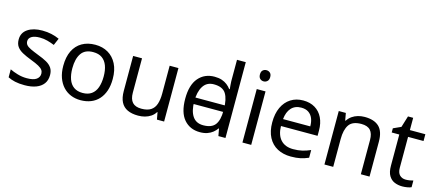

<svg xmlns="http://www.w3.org/2000/svg" viewBox="-54 -1304 4226 1859"><g transform="rotate(15 2059.0 -375.0)"><path d="M434 -148Q434 -96 408 -61Q382 -26 334 -8Q286 10 220 10Q164 10 123.5 1Q83 -8 52 -24V-104Q84 -88 129.5 -74.5Q175 -61 222 -61Q289 -61 319 -82.5Q349 -104 349 -140Q349 -160 338 -176Q327 -192 298.5 -208Q270 -224 217 -244Q165 -264 128 -284Q91 -304 71 -332Q51 -360 51 -404Q51 -472 106.5 -509Q162 -546 252 -546Q301 -546 343.5 -536.5Q386 -527 423 -510L393 -440Q359 -454 322 -464Q285 -474 246 -474Q192 -474 163.5 -456.5Q135 -439 135 -409Q135 -387 148 -371.5Q161 -356 191.5 -341.5Q222 -327 273 -307Q324 -288 360 -268Q396 -248 415 -219.5Q434 -191 434 -148Z M1030 -269Q1030 -202 1012.5 -150.5Q995 -99 962.5 -63Q930 -27 883.5 -8.5Q837 10 780 10Q727 10 682 -8.5Q637 -27 604 -63Q571 -99 552.5 -150.5Q534 -202 534 -269Q534 -358 564 -419.5Q594 -481 650 -513.5Q706 -546 783 -546Q856 -546 911.5 -513.5Q967 -481 998.5 -419.5Q1030 -358 1030 -269ZM625 -269Q625 -206 641.5 -159.5Q658 -113 693 -88Q728 -63 782 -63Q836 -63 871 -88Q906 -113 922.5 -159.5Q939 -206 939 -269Q939 -333 922 -378Q905 -423 870.5 -447.5Q836 -472 781 -472Q699 -472 662 -418Q625 -364 625 -269Z M1617 -536V0H1545L1532 -71H1528Q1511 -43 1484 -25Q1457 -7 1425 1.5Q1393 10 1358 10Q1294 10 1250.5 -10.5Q1207 -31 1185 -74Q1163 -117 1163 -185V-536H1252V-191Q1252 -127 1281 -95Q1310 -63 1371 -63Q1431 -63 1465.5 -85.5Q1500 -108 1514.5 -151.5Q1529 -195 1529 -257V-536Z M1806 -238V-303H2182V-238ZM1977 10Q1877 10 1817 -59.5Q1757 -129 1757 -267Q1757 -405 1817.5 -475.5Q1878 -546 1978 -546Q2020 -546 2051 -535.5Q2082 -525 2105 -507Q2128 -489 2144 -467H2150Q2149 -480 2146.5 -505.5Q2144 -531 2144 -546V-760H2232V0H2161L2148 -72H2144Q2128 -49 2105 -30.5Q2082 -12 2050.5 -1Q2019 10 1977 10ZM1991 -63Q2076 -63 2110.5 -109.5Q2145 -156 2145 -250V-266Q2145 -366 2112 -419.5Q2079 -473 1990 -473Q1919 -473 1883.5 -416.5Q1848 -360 1848 -265Q1848 -169 1883.5 -116Q1919 -63 1991 -63Z M2490 -536V0H2402V-536ZM2447 -737Q2467 -737 2482.5 -723.5Q2498 -710 2498 -681Q2498 -653 2482.5 -639Q2467 -625 2447 -625Q2425 -625 2410 -639Q2395 -653 2395 -681Q2395 -710 2410 -723.5Q2425 -737 2447 -737Z M2867 -546Q2936 -546 2985.5 -516Q3035 -486 3061.5 -431.5Q3088 -377 3088 -304V-251H2721Q2723 -160 2767.5 -112.5Q2812 -65 2892 -65Q2943 -65 2982.5 -74.5Q3022 -84 3064 -102V-25Q3023 -7 2983 1.5Q2943 10 2888 10Q2812 10 2753.5 -21Q2695 -52 2662.5 -113.5Q2630 -175 2630 -264Q2630 -352 2659.5 -415Q2689 -478 2742.5 -512Q2796 -546 2867 -546ZM2866 -474Q2803 -474 2766.5 -433.5Q2730 -393 2723 -321H2996Q2996 -367 2982 -401Q2968 -435 2939.5 -454.5Q2911 -474 2866 -474Z M3482 -546Q3578 -546 3627 -499.5Q3676 -453 3676 -349V0H3589V-343Q3589 -408 3560 -440Q3531 -472 3469 -472Q3380 -472 3346 -422Q3312 -372 3312 -278V0H3224V-536H3295L3308 -463H3313Q3331 -491 3357.5 -509.5Q3384 -528 3416 -537Q3448 -546 3482 -546Z M4021 -62Q4041 -62 4062 -65.5Q4083 -69 4096 -73V-6Q4082 1 4056 5.5Q4030 10 4006 10Q3964 10 3928.5 -4.5Q3893 -19 3871 -55Q3849 -91 3849 -156V-468H3773V-510L3850 -545L3885 -659H3937V-536H4092V-468H3937V-158Q3937 -109 3960.5 -85.5Q3984 -62 4021 -62Z"/></g></svg>

Font: umalayalam85
Style: Book
Weight: 400
Designer: Jelle Bosma - Monotype Design Team
Foundry: Monotype Imaging Inc.
Version: Version 2.003